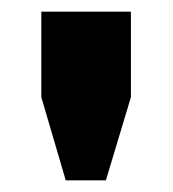

<svg xmlns="http://www.w3.org/2000/svg" viewBox="-20 -708 297 330"><path d="M93 -398 51 -541V-688H205V-541L162 -398Z"/></svg>

Font: Archivo SemiCondensed Black
Style: Regular
Weight: 900
Width: 4
Designer: Hector Gatti
Foundry: Omnibus-Type
Version: Version 2.001